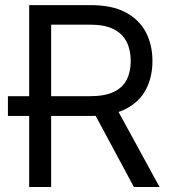

<svg xmlns="http://www.w3.org/2000/svg" viewBox="-20 -748 687 768"><path d="M146.5 -284.2H11.7V-363.3H146.5ZM96.7 0V-727.5H342.8Q428.2 -727.5 482.7 -698.5Q537.1 -669.4 563.5 -618.9Q589.8 -568.4 589.8 -503.9Q589.8 -439.9 563.7 -390.1Q537.6 -340.3 483.2 -312.3Q428.7 -284.2 343.8 -284.2H145.5V-363.3H340.8Q399.4 -363.3 435.1 -380.4Q470.7 -397.5 486.8 -429Q502.9 -460.4 502.9 -503.9Q502.9 -547.9 486.6 -580.6Q470.2 -613.3 434.6 -631.3Q398.9 -649.4 339.8 -649.4H184.6V0ZM515.6 0 339.8 -327.1H439.5L618.2 0Z"/></svg>

Font: Inter V
Style: 
Weight: 400
Designer: Rasmus Andersson
Foundry: rsms
Version: Version 4.000;git-a3f224843